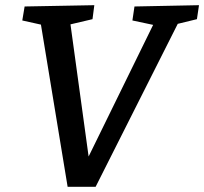

<svg xmlns="http://www.w3.org/2000/svg" viewBox="-20 -720 788 741"><path d="M499 -695 748 -700 740 -646 666 -628 349 1H241L138 -625L66 -641L75 -695L344 -700L337 -646L252 -626L322 -116L571 -624L491 -641Z"/></svg>

Font: Bitter Pro Medium
Style: Italic
Weight: 500
Italic angle: -9°
Designer: Sol Matas, and Bitter project Authors
Foundry: Sol Matas
Version: Version 1.010